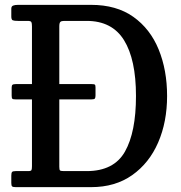

<svg xmlns="http://www.w3.org/2000/svg" viewBox="-20 -770 746 790"><path d="M26.5 -17V-47Q26.5 -59 29.8 -62.5Q33 -66 44.5 -66H95.5Q107.5 -66 109.5 -70.2Q111.5 -74.5 111.5 -86.5V-361H45.5Q33.5 -361 30.8 -363.8Q28 -366.5 28 -376.5V-409.5Q28 -418.5 31.5 -421.2Q35 -424 45.5 -424H111.5V-661.5Q111.5 -674.5 109 -679.2Q106.5 -684 93.5 -684H54.5Q38.5 -684 32.5 -686.5Q26.5 -689 26.5 -702.5V-734Q26.5 -744 34 -747Q41.5 -750 54 -750H355Q459 -750 528.5 -700.8Q598 -651.5 632.8 -566.5Q667.5 -481.5 667.5 -375Q667.5 -268.5 630.8 -183.8Q594 -99 524 -49.5Q454 0 355 0H45Q33.5 0 30 -3Q26.5 -6 26.5 -17ZM243.5 -66H336.5Q448.5 -66 494 -146Q539.5 -226 539.5 -375Q539.5 -525.5 490.2 -604.8Q441 -684 336.5 -684H244Q233 -684 228.5 -680Q224 -676 224 -661V-424H357Q368 -424 370.5 -421.5Q373 -419 373 -409.5V-378Q373 -368.5 370.5 -364.8Q368 -361 355.5 -361H224V-84Q224 -71.5 227 -68.8Q230 -66 243.5 -66Z"/></svg>

Font: Besley* Narrow Medium
Style: Regular
Weight: 500
Width: 4
Designer: Owen Earl
Foundry: indestructible type*
Version: Version 3.000; ttfautohint (v1.8.3)